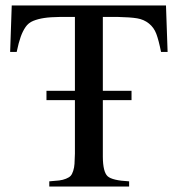

<svg xmlns="http://www.w3.org/2000/svg" viewBox="-20 -682 651 702"><path d="M253.9 -315.9H149.9V-350.1H253.9V-620.1H200.2Q163.6 -619.6 141.4 -616.2Q119.1 -612.8 101.6 -605.7Q84 -598.6 73.5 -583.3Q63 -567.9 55.7 -547.4Q48.3 -526.9 41 -492.2H17.1L22.9 -662.1H586.9L592.8 -492.2H568.8Q560.1 -535.6 551.5 -558.3Q543 -581.1 524.7 -595.9Q506.3 -610.8 481.4 -615Q456.5 -619.1 410.2 -620.1H356V-350.1H460.9V-315.9H356V-108.9Q356.4 -53.2 373.5 -37.6Q390.6 -22 452.1 -19V0H160.2V-19Q182.6 -20.5 196.3 -22.2Q210 -23.9 221.4 -28.6Q232.9 -33.2 238.3 -39.1Q243.7 -44.9 247.6 -57.1Q251.5 -69.3 252.4 -83Q253.4 -96.7 253.9 -120.1Z"/></svg>

Font: Accordance
Style: Regular
Weight: 400
Version: Version 1.1 (build May 11, 2018) Miklal Software Solutions, 